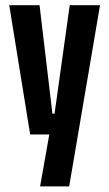

<svg xmlns="http://www.w3.org/2000/svg" viewBox="-20 -520 408 716"><path d="M236 -96 182.5 -89.5 240 -500.5H353L238 175H129.5L170 -53L227 -18.5H92.5L14.5 -500.5H127.5L175.5 -96Z"/></svg>

Font: Anek Tamil Condensed SemiBold
Style: Regular
Weight: 600
Width: 3
Designer: Aadarsh Rajan (Tamil), Yesha Goshar (Latin)
Foundry: Ek Type
Version: Version 1.003